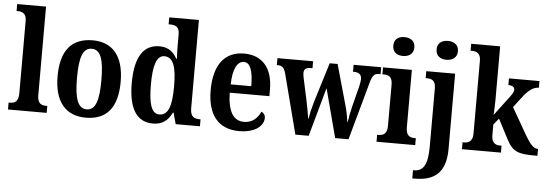

<svg xmlns="http://www.w3.org/2000/svg" viewBox="-58 -953 3948 1379"><g transform="rotate(5 1916.0 -263.0)"><path d="M15 0H294V-50H284C251 -50 223 -62 223 -121V-760H15V-710H26C49 -710 86 -702 86 -647V-121C86 -62 57 -50 26 -50H15Z M576 10C726 10 804 -81 804 -269C804 -457 719 -548 579 -548C428 -548 349 -457 349 -269C349 -81 435 10 576 10ZM578 -50C512 -50 489 -126 489 -269C489 -414 511 -487 577 -487C642 -487 665 -414 665 -269C665 -126 643 -50 578 -50Z M1061 10C1130 10 1170 -25 1197 -81H1202L1224 0H1399V-50H1393C1352 -50 1325 -63 1325 -124V-760H1111V-710H1119C1156 -710 1189 -702 1189 -646V-581C1189 -545 1189 -501 1192 -468H1187C1163 -514 1125 -547 1060 -547C948 -547 884 -460 884 -267C884 -75 948 10 1061 10ZM1101 -59C1044 -59 1022 -128 1022 -267C1022 -404 1044 -479 1101 -479C1168 -479 1189 -404 1189 -268C1189 -133 1167 -59 1101 -59Z M1681 10C1805 10 1858 -48 1858 -100C1858 -122 1846 -136 1830 -143C1809 -97 1772 -59 1712 -59C1635 -59 1594 -121 1591 -259H1877V-307C1877 -465 1798 -548 1671 -548C1533 -548 1453 -452 1453 -264C1453 -90 1530 10 1681 10ZM1741 -319H1593C1595 -428 1625 -488 1674 -488C1722 -488 1741 -422 1741 -319Z M1975 -433 2087 0H2183L2281 -352L2374 0H2470L2583 -408C2600 -473 2614 -486 2648 -486H2659V-536H2460V-486H2466C2503 -486 2522 -471 2522 -437C2522 -426 2518 -404 2514 -387L2476 -237C2464 -189 2458 -154 2454 -123H2451C2448 -149 2439 -198 2428 -237L2345 -532H2288L2199 -243C2187 -202 2176 -155 2172 -123H2169C2164 -154 2153 -214 2143 -262L2113 -400C2110 -415 2106 -433 2106 -444C2106 -477 2123 -486 2158 -486H2168V-536H1911V-486H1913C1947 -486 1963 -476 1975 -433Z M2807 -630C2849 -630 2884 -651 2884 -698C2884 -746 2849 -766 2807 -766C2764 -766 2732 -746 2732 -698C2732 -651 2764 -630 2807 -630ZM2672 0H2951V-50H2941C2909 -50 2880 -62 2880 -121V-536H2672V-486H2684C2716 -486 2744 -474 2744 -419V-120C2744 -62 2715 -50 2682 -50H2672Z M3121 -630C3162 -630 3198 -651 3198 -698C3198 -746 3162 -766 3121 -766C3078 -766 3044 -746 3044 -698C3044 -651 3078 -630 3121 -630ZM2951 240H2969C3100 240 3192 187 3192 8V-536H2984V-486H2988C3026 -486 3056 -477 3056 -419V2C3056 139 3021 181 2957 181H2951Z M3288 0H3569V-50H3558C3534 -50 3497 -58 3497 -116V-196L3534 -242L3608 -100C3654 -13 3690 0 3819 0H3832V-50H3828C3800 -50 3774 -79 3742 -133L3627 -333L3678 -400C3722 -460 3759 -488 3800 -488V-536H3580V-488C3608 -488 3625 -477 3625 -460C3625 -450 3622 -435 3600 -407L3493 -265C3494 -272 3497 -341 3497 -376V-760H3288V-710H3300C3323 -710 3361 -702 3361 -647V-117C3361 -58 3324 -50 3300 -50H3288Z"/></g></svg>

Font: Noto Serif Bengali Condensed
Style: Bold
Weight: 700
Width: 3
Designer: Juan Bruce, Universal Thirst, Indian Type Foundry and the Monotype Design Team.
Foundry: Monotype Imaging Inc.
Version: Version 2.003